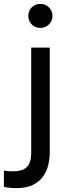

<svg xmlns="http://www.w3.org/2000/svg" viewBox="-65 -774 359 984"><path d="M20 190Q-8 190 -26.5 187Q-45 184 -45 184V100Q-45 100 -32 102Q-19 104 0 104Q36 104 56.5 93.5Q77 83 86 61.5Q95 40 95 7V-530H190V7Q190 39 182.5 71Q175 103 156 130Q137 157 104 173.5Q71 190 20 190ZM142 -631Q115 -631 97.5 -649Q80 -667 80 -692Q80 -718 97.5 -736Q115 -754 142 -754Q168 -754 186 -736Q204 -718 204 -692Q204 -667 186 -649Q168 -631 142 -631Z"/></svg>

Font: Be Vietnam Pro Variable Thin
Style: Regular
Weight: 100
Designer: Lam Bao, Tony Le, Vietanh Nguyen
Foundry: Yellow Type Foundry
Version: Version 1.002